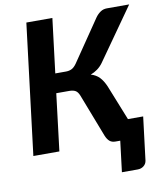

<svg xmlns="http://www.w3.org/2000/svg" viewBox="-96 -803 886 1050"><g transform="rotate(-10 347.0 -277.5)"><path d="M230 -424H289.5Q307 -424 321 -430.8Q335 -437.5 348.5 -456.5L506 -687.5Q518 -704 533.8 -714.8Q549.5 -725.5 569.5 -725.5H693.5L489 -435.5Q475 -416.5 457.5 -404Q440 -391.5 420 -384Q449 -375.5 467.2 -356.5Q485.5 -337.5 500 -304L578 -109H662.5L633 131Q630.5 149 616.5 160.2Q602.5 171.5 582.5 171.5H495L516 0H489.5Q469.5 0 457.2 -10.5Q445 -21 436.5 -41.5L344 -281Q335.5 -302 322.8 -309.2Q310 -316.5 288 -316.5H216.5L178 0H33.5L122.5 -725.5H267Z"/></g></svg>

Font: Lato Heavy
Style: Italic
Weight: 800
Italic angle: -7°
Designer: Lukasz Dziedzic
Foundry: tyPoland Lukasz Dziedzic
Version: Version 2.007; 2014-02-27